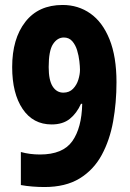

<svg xmlns="http://www.w3.org/2000/svg" viewBox="-20 -743 522 773"><path d="M159 10Q136 10 110.5 8Q85 6 64 2V-131Q100 -121 141 -121Q233 -121 271 -174.5Q309 -228 311 -325H306Q289 -287 261 -264.5Q233 -242 188 -242Q113 -242 71 -304.5Q29 -367 29 -473Q29 -587 82 -655Q135 -723 232 -723Q295 -723 344 -688.5Q393 -654 421 -584.5Q449 -515 449 -412Q449 -330 435.5 -254.5Q422 -179 389.5 -119Q357 -59 300.5 -24.5Q244 10 159 10ZM235 -370Q259 -370 274 -385.5Q289 -401 295.5 -422.5Q302 -444 302 -462Q302 -475 299.5 -497Q297 -519 290.5 -540.5Q284 -562 271 -577Q258 -592 237 -592Q211 -592 193.5 -565.5Q176 -539 176 -473Q176 -420 192 -395Q208 -370 235 -370Z"/></svg>

Font: Noto Sans Malayalam ExtraCondensed ExtraBold
Style: Regular
Weight: 800
Width: 2
Designer: Jelle Bosma - Monotype Design Team
Foundry: Monotype Imaging Inc.
Version: Version 2.104; ttfautohint (v1.8.4.7-5d5b)